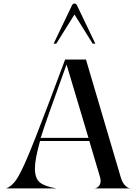

<svg xmlns="http://www.w3.org/2000/svg" viewBox="-20 -1041 770 1061"><path d="M501 0Q513.7 0 524.9 -11.2Q536.1 -22.5 536.1 -42Q536.1 -45.9 534.2 -57.6L473.6 -261.7H201.2Q172.9 -160.2 172.9 -110.4Q172.9 -54.7 201.2 -32.2Q229.5 -9.8 293 0H14.6Q44.9 -11.7 69.3 -46.9Q93.8 -82 132.3 -172.9Q170.9 -263.7 249 -469.7L339.8 -711.9H455.1L647.5 -60.5Q656.2 -31.2 671.9 -15.6Q687.5 0 702.1 0ZM205.1 -279.3H468.8L347.7 -684.6Q228.5 -357.4 205.1 -279.3ZM391.6 -960.9 291 -799.8H276.4L377.9 -1011.7Q382.8 -1021.5 391.6 -1021.5Q400.4 -1021.5 405.3 -1011.7L506.8 -799.8H492.2Z"/></svg>

Font: Olivea
Style: LigaturesFont
Weight: 400
Designer: Achmad Aprilia Pratama
Version: Version 001.000